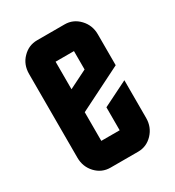

<svg xmlns="http://www.w3.org/2000/svg" viewBox="-141 -640 661 725"><g transform="rotate(-30 190.0 -277.5)"><path d="M40 -460Q40 -501 66.4 -527.8Q92.8 -555.2 129.9 -555.2H250Q287.1 -555.2 313.5 -527.3Q339.8 -499.5 339.8 -460V-325.2L149.9 -230V-105H230V-205.1L339.8 -259.8V-95.2Q339.8 -55.7 313.5 -27.8Q287.1 0 250 0H129.9Q92.3 0 66.4 -27.3Q40 -55.2 40 -95.2ZM230 -370.1V-450.2H149.9V-330.1Z"/></g></svg>

Font: Horta
Style: Regular
Weight: 600
Width: 3
Version: Version 0.11